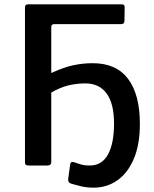

<svg xmlns="http://www.w3.org/2000/svg" viewBox="-20 -762 710 884"><path d="M407 -471Q516 -471 570 -398.5Q624 -326 624 -192Q624 -96 596 -30.5Q568 35 520 68.5Q472 102 411 102Q377 102 350 95Q323 88 309 84Q301 82 297 76.5Q293 71 294 61L303 -4Q304 -19 318 -16Q332 -12 349 -6Q366 0 394 0Q449 0 477 -50.5Q505 -101 505 -193Q505 -285 471 -331.5Q437 -378 373 -378Q334 -378 295.5 -369Q257 -360 209 -332V-432Q209 -421 221 -428Q276 -453 319 -462Q362 -471 407 -471ZM95 -727Q95 -742 108 -742H542Q554 -742 554 -729L553 -666Q553 -651 538 -651H231Q216 -651 216 -638V-16Q216 0 198 0H112Q102 0 98.5 -3.5Q95 -7 95 -16Z"/></svg>

Font: Libre Franklin Medium
Style: Regular
Weight: 500
Designer: Pablo Impallari, Rodrigo Fuenzalida, Nhung Nguyen
Foundry: Impallari Type
Version: Version 3.000